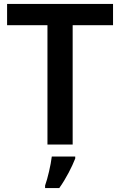

<svg xmlns="http://www.w3.org/2000/svg" viewBox="-20 -734 610 975"><path d="M349 0V-606H554V-714H16V-606H221V0ZM362 71V61H243C238 104 222 172 209 208V221H281C316 172 346 112 362 71Z"/></svg>

Font: Noto Sans Telugu SemiBold
Style: Regular
Weight: 600
Designer: Jelle Bosma - Monotype Design Team
Foundry: Monotype Imaging Inc.
Version: Version 2.005